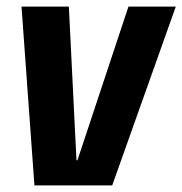

<svg xmlns="http://www.w3.org/2000/svg" viewBox="-20 -560 551 580"><path d="M45 -540H188L211 -76H214L368 -540H511L319 0H84Z"/></svg>

Font: Pathway Extreme Condensed
Style: Bold Italic
Weight: 700
Width: 3
Italic angle: -8°
Version: Version 1.001;gftools[0.9.26]